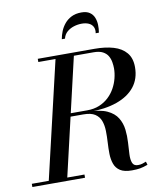

<svg xmlns="http://www.w3.org/2000/svg" viewBox="-143 -1060 974 1149"><g transform="rotate(-10 344.0 -486.0)"><path d="M59 0 234.5 -750H346L171.5 0ZM-39.5 0V-19.5H280.5V0ZM565 5.5Q519 5.5 494.2 -10.5Q469.5 -26.5 459.8 -53.8Q450 -81 449.2 -114.8Q448.5 -148.5 450.8 -184.5Q453 -220.5 452.2 -254.5Q451.5 -288.5 441.5 -315.8Q431.5 -343 407 -359Q382.5 -375 336.5 -375H231V-385.5H363.5Q438.5 -385.5 481.5 -365.8Q524.5 -346 544.2 -313.2Q564 -280.5 568.5 -241.5Q573 -202.5 570.5 -163.5Q568 -124.5 566.5 -92Q565 -59.5 573 -39.5Q581 -19.5 606.5 -19.5Q621.5 -19.5 633 -23.2Q644.5 -27 656 -31.5L662 -11.5Q635 -1.5 614.5 2Q594 5.5 565 5.5ZM231 -383V-395H364Q405 -395 437.5 -408.5Q470 -422 494 -444.5Q518 -467 533.8 -495.5Q549.5 -524 557.2 -554.8Q565 -585.5 565 -614.5Q565 -632.5 561.5 -653Q558 -673.5 547.8 -691Q537.5 -708.5 516.8 -719.5Q496 -730.5 460.5 -730.5H125.5V-750H470.5Q536 -750 585.2 -735.5Q634.5 -721 662.2 -688Q690 -655 690 -600Q690 -530 652 -481.8Q614 -433.5 542.8 -408.2Q471.5 -383 371 -383ZM287.5 -840.5Q291.5 -863.5 301 -887.5Q310.5 -911.5 327.5 -932Q344.5 -952.5 369.8 -965.2Q395 -978 430.5 -978Q462 -978 480.5 -965.2Q499 -952.5 507.2 -932Q515.5 -911.5 516.2 -887.5Q517 -863.5 513 -840.5H493.5Q497.5 -864 489 -880Q480.5 -896 462.5 -903.8Q444.5 -911.5 420.5 -911.5Q396.5 -911.5 372.5 -904Q348.5 -896.5 330.5 -880.8Q312.5 -865 307 -840.5Z"/></g></svg>

Font: Bodoni Moda 11pt Medium
Style: Italic
Weight: 500
Italic angle: -13°
Designer: Owen Earl
Foundry: indestructible type
Version: Version 2.004